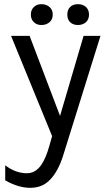

<svg xmlns="http://www.w3.org/2000/svg" viewBox="-20 -653 524 921"><path d="M381 -481H462L282 96Q258 170 221 208Q184 248 125 248Q68 248 5 212V140Q55 178 109 178Q150 178 178 138Q200 106 216 49L230 0L33 -481H122L268 -97ZM218 -619Q233 -606 233 -583Q233 -560 218 -547Q202 -533 179 -533Q156 -533 142 -547Q128 -561 128 -583Q128 -605 142 -619Q156 -633 179 -633Q202 -633 218 -619ZM354 -533Q330 -533 316 -547Q303 -560 303 -583Q303 -606 316 -619Q330 -633 354 -633Q377 -633 393 -619Q407 -605 407 -583Q407 -561 393 -547Q377 -533 354 -533Z"/></svg>

Font: Karla Neue
Style: Regular
Weight: 400
Designer: Jonathan Pinhorn
Foundry: PYRS Fontlab Ltd. / Made with FontLab
Version: Version 1.000;PS 001.001;hotconv 1.0.56